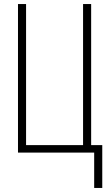

<svg xmlns="http://www.w3.org/2000/svg" viewBox="-20 -755 540 950"><path d="M446 175V0H69V-735H109V-37H391V-735H431V-37H486V175Z"/></svg>

Font: Iosevka Curly Extralight
Style: Regular
Weight: 200
Monospace: yes
Designer: Belleve Invis
Foundry: Belleve Invis
Version: Version 22.1.2; ttfautohint (v1.8.4)